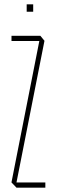

<svg xmlns="http://www.w3.org/2000/svg" viewBox="-20 -865 262 885"><path d="M33 -676V-700H166L163 -676ZM56 -24H33V-25L166 -700L185 -677ZM56 0 33 -24H189V0ZM103 -811V-845H133V-811Z"/></svg>

Font: Foldit Thin
Style: Regular
Weight: 100
Designer: Sophia Tai
Foundry: Sophia Tai
Version: Version 1.003